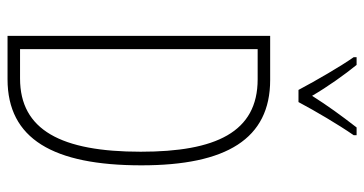

<svg xmlns="http://www.w3.org/2000/svg" viewBox="-254 -736 989 522"><g transform="rotate(90 241.0 -474.5)"><path d="M224 -791H257C282 -838 318 -899 347 -941V-949H326C292 -905 268 -872 240 -828C215 -871 182 -917 156 -949H135V-941C159 -907 198 -840 224 -791ZM429 -364C429 -595 357 -714 197 -714H77V0H195C357 0 429 -124 429 -364ZM392 -362C392 -146 333 -34 193 -34H113V-680H195C339 -680 392 -566 392 -362Z"/></g></svg>

Font: Noto Sans Bengali ExtraCondensed ExtraLight
Style: Regular
Weight: 200
Width: 2
Designer: Joana Ranito - Universal Thirst; Jelle Bosma - Monotype Design Team
Foundry: Universal Thirst ehf.
Version: Version 3.000